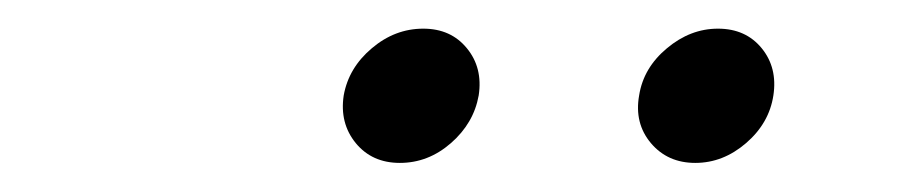

<svg xmlns="http://www.w3.org/2000/svg" viewBox="-20 -759 629 132"><path d="M458 -647Q439 -647 427.5 -660.6Q416 -674.3 419.4 -693.4Q422.4 -712.4 438.5 -725.8Q454.6 -739.3 473.6 -739.3Q492.7 -739.3 503.7 -725.8Q514.6 -712.4 511.7 -693.4Q508.8 -674.3 492.9 -660.6Q477.1 -647 458 -647ZM254.9 -647Q235.8 -647 224.6 -660.6Q213.4 -674.3 216.3 -693.4Q219.7 -712.4 235.6 -725.8Q251.5 -739.3 271 -739.3Q290 -739.3 301 -725.8Q312 -712.4 309.1 -693.4Q305.7 -674.3 290 -660.6Q274.4 -647 254.9 -647Z"/></svg>

Font: Inter Light
Style: Italic
Weight: 300
Italic angle: -9.3988°
Designer: Rasmus Andersson
Foundry: rsms
Version: Version 4.001;git-66647c0bb